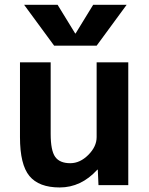

<svg xmlns="http://www.w3.org/2000/svg" viewBox="-20 -783 631 812"><path d="M64.5 -519.5H194.3V-216.8Q194.3 -146.5 213.4 -119.6Q232.4 -92.8 277.3 -92.8Q318.4 -92.8 353.5 -127.9Q388.7 -163.1 388.7 -203.1V-519.5H522.5V0H396.5L393.6 -65.4H391.6Q323.2 9.8 232.4 9.8Q144.5 9.8 104.5 -38.6Q64.5 -86.9 64.5 -203.1ZM299.8 -641.6 374 -762.7H515.6L388.7 -589.8H209L82 -762.7H223.6L297.9 -641.6Z"/></svg>

Font: Mgen+ 1c bold
Style: Bold
Weight: 700
Designer: [Source Han Sans]
Ryoko NISHIZUKA  (kana & ideographs); Paul D. Hunt (Latin, Greek & Cyrillic); Wenlong ZHANG  (bopomofo
Version: Version 1.059.20150602